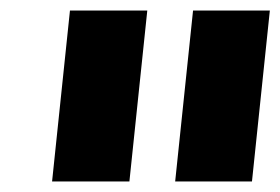

<svg xmlns="http://www.w3.org/2000/svg" viewBox="-20 -720 533 365"><path d="M313 -375 347 -700H493L459 -375ZM79 -375 113 -700H260L226 -375Z"/></svg>

Font: MuseoModerno Thin ExtraBold
Style: Italic
Weight: 800
Italic angle: -9°
Version: Version 1.003